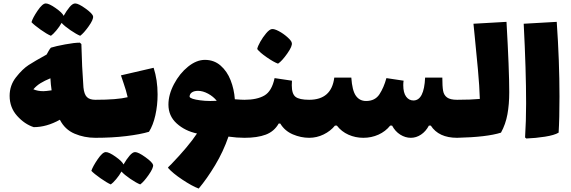

<svg xmlns="http://www.w3.org/2000/svg" viewBox="-20 -766 3320 1116"><path d="M566 -76Q566 -19 559 8Q552 35 534 35Q470 35 413.5 11Q357 -13 328 -70Q251 -27 176 -27Q123 -44 79.5 -92.5Q36 -141 36 -209Q36 -270 73.5 -317.5Q111 -365 146.5 -388Q182 -411 251 -449Q256 -458 263 -470.5Q270 -483 276 -489Q305 -498 359 -508Q413 -518 444 -518L453 -510Q456 -378 465 -258Q469 -218 485 -202Q501 -186 534 -186Q553 -186 559.5 -159Q566 -132 566 -76ZM232 -236Q244 -236 280 -241Q275 -274 273 -311Q239 -297 215.5 -282.5Q192 -268 174 -247Q199 -236 232 -236ZM446 -558Q424 -567 389.5 -590.5Q355 -614 338 -633Q326 -611 307 -588.5Q288 -566 276 -558Q252 -568 215.5 -594Q179 -620 163 -637Q170 -662 198.5 -704Q227 -746 246 -746Q265 -746 303.5 -719Q342 -692 350 -674Q367 -704 384.5 -725Q402 -746 417 -746Q436 -746 477 -716.5Q518 -687 521 -671Q524 -653 495 -612.5Q466 -572 446 -558Z M896 -217Q896 -154 883 -96Q870 -38 846 0Q796 15 714 25Q632 35 534 35Q516 35 509 8Q502 -19 502 -76Q502 -132 508.5 -159Q515 -186 534 -186Q661 -186 722 -201Q713 -241 699 -280.5Q685 -320 683 -328L873 -372Q896 -301 896 -217ZM795 306Q772 297 737.5 273.5Q703 250 686 231Q674 253 655 275.5Q636 298 624 306Q601 296 564 270Q527 244 511 227Q519 202 547.5 160Q576 118 595 118Q614 118 652 145Q690 172 698 190Q715 160 733 139Q751 118 765 118Q784 118 825 147.5Q866 177 870 193Q872 211 843.5 251.5Q815 292 795 306Z M1433 -76Q1433 -19 1426 8Q1419 35 1401 35Q1357 35 1308 28Q1278 115 1230.5 194Q1183 273 1135 330Q1097 316 1040.5 278.5Q984 241 956 209Q959 204 964.5 199Q970 194 975 189Q1075 85 1125 10Q1055 -5 1007 -48.5Q959 -92 959 -158Q959 -216 991.5 -277.5Q1024 -339 1073 -378.5Q1122 -418 1171 -418Q1224 -418 1262 -385Q1300 -352 1320.5 -299.5Q1341 -247 1345 -189Q1383 -186 1401 -186Q1420 -186 1426.5 -159Q1433 -132 1433 -76ZM1143 -183Q1171 -179 1202 -179Q1228 -179 1240 -180Q1220 -205 1189.5 -221.5Q1159 -238 1131 -238Q1109 -238 1095.5 -229Q1082 -220 1082 -203Q1089 -190 1143 -183Z M1809 -76Q1809 -19 1802 8Q1795 35 1777 35Q1729 35 1682 15Q1635 -5 1609 -48H1600Q1574 -2 1525 16.5Q1476 35 1401 35Q1383 35 1376 8Q1369 -19 1369 -76Q1369 -132 1375.5 -159Q1382 -186 1401 -186Q1474 -186 1517 -211Q1560 -236 1576 -312L1677 -297Q1676 -287 1676 -270Q1676 -220 1698 -203Q1720 -186 1777 -186Q1796 -186 1802.5 -159Q1809 -132 1809 -76ZM1475 -481Q1478 -497 1493 -523.5Q1508 -550 1527 -572.5Q1546 -595 1560 -597Q1574 -599 1600.5 -585Q1627 -571 1650.5 -550Q1674 -529 1676 -517Q1681 -499 1649.5 -454.5Q1618 -410 1596 -396Q1571 -405 1530.5 -433Q1490 -461 1475 -481Z M2670 -76Q2670 -19 2662.5 8Q2655 35 2637 35Q2530 35 2484 -36H2473Q2455 -2 2427 16.5Q2399 35 2368 35Q2336 35 2306.5 16.5Q2277 -2 2259 -36H2248Q2221 -2 2180 16.5Q2139 35 2092 35Q2046 35 2005.5 17Q1965 -1 1938 -36H1927Q1901 -4 1861 15.5Q1821 35 1777 35Q1759 35 1752 8Q1745 -19 1745 -76Q1745 -132 1751.5 -159Q1758 -186 1777 -186Q1907 -186 1923 -315H2022Q2027 -240 2048.5 -209.5Q2070 -179 2108 -179Q2160 -179 2185.5 -218Q2211 -257 2226 -312L2326 -297Q2324 -287 2324 -271Q2324 -227 2340.5 -204.5Q2357 -182 2383 -182Q2445 -182 2451 -315H2551Q2551 -264 2555.5 -238.5Q2560 -213 2578.5 -199.5Q2597 -186 2637 -186Q2656 -186 2663 -159Q2670 -132 2670 -76Z M2940 -230Q2940 -160 2929.5 -102Q2919 -44 2892 5Q2810 31 2637 35Q2619 35 2612 8Q2605 -19 2605 -76Q2605 -132 2611.5 -159Q2618 -186 2637 -186Q2716 -186 2769 -191Q2767 -263 2758 -361.5Q2749 -460 2739 -558L2732 -628L2924 -639Q2940 -360 2940 -230Z M3032 33Q3038 -63 3038 -165Q3038 -357 3024 -628L3216 -639Q3232 -410 3232 -205Q3232 -76 3227 5Q3202 20 3147.5 28.5Q3093 37 3039 39Z"/></svg>

Font: Lalezar
Style: Bold
Weight: 700
Designer: Borna Izadpanah
Foundry: Borna Izadpanah
Version: Version 1.003;January 24, 2021;FontCreator 13.0.0.2683 64-bi